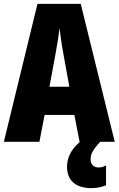

<svg xmlns="http://www.w3.org/2000/svg" viewBox="-20 -734 614 994"><path d="M392 0H394C343 43 327 89 327 129C327 198 369 240 454 240C487 240 513 232 529 225V122C519 128 508 133 490 133C464 133 449 115 449 93C449 65 458 44 499 0H574L398 -714H174L0 0H184L211 -139H365ZM310 -445 339 -285H236L266 -447C276 -500 284 -551 288 -589C293 -549 300 -498 310 -445Z"/></svg>

Font: Noto Sans Hebrew ExtraCondensed Black
Style: Regular
Weight: 900
Width: 2
Designer: Monotype Design Team
Foundry: Monotype Imaging Inc.
Version: Version 2.004